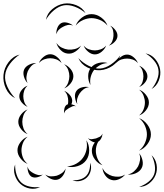

<svg xmlns="http://www.w3.org/2000/svg" viewBox="-96 -1064 984 1154"><path d="M779 -743Q813 -737 836.5 -709.5Q860 -682 866 -648Q872 -614 858.5 -580Q845 -546 815 -529Q837 -555 849 -587Q861 -619 856 -646Q852 -673 830 -699.5Q808 -726 779 -743ZM138 -685Q145 -705 165 -721.5Q185 -738 206 -738Q227 -738 247 -721.5Q267 -705 274 -685Q260 -701 241.5 -707.5Q223 -714 206 -714Q189 -714 170.5 -707.5Q152 -701 138 -685ZM-5 -474Q-42 -492 -60.5 -532Q-79 -572 -75 -614Q-71 -655 -44.5 -690.5Q-18 -726 22 -736Q-12 -713 -37 -679.5Q-62 -646 -65 -613Q-69 -580 -51.5 -542Q-34 -504 -5 -474ZM602 -685Q609 -704 628 -720Q647 -736 668 -736Q688 -736 707 -720Q726 -704 733 -684Q720 -700 702 -706Q684 -712 668 -712Q651 -712 633.5 -706.5Q616 -701 602 -685ZM448 -553Q434 -576 434 -606.5Q434 -637 451 -657Q467 -678 496.5 -685.5Q526 -693 551 -685Q525 -684 503.5 -671.5Q482 -659 469 -643Q456 -626 449.5 -602.5Q443 -579 448 -553ZM70 -565Q55 -579 48 -603Q41 -627 49 -646Q57 -664 79 -675Q101 -686 122 -685Q102 -679 90 -665Q78 -651 71 -636Q65 -621 63 -602.5Q61 -584 70 -565ZM289 -678Q311 -670 328 -649.5Q345 -629 345 -606Q345 -583 328 -562Q311 -541 290 -533Q307 -548 314 -568Q321 -588 321 -606Q321 -624 314 -643.5Q307 -663 289 -678ZM740 -669Q759 -662 774.5 -643.5Q790 -625 790 -605Q790 -585 774.5 -566.5Q759 -548 740 -541Q755 -554 760.5 -571.5Q766 -589 766 -605Q766 -621 760.5 -638.5Q755 -656 740 -669ZM70 -422Q51 -429 35.5 -447Q20 -465 20 -486Q20 -506 35.5 -524.5Q51 -543 70 -549Q55 -536 49.5 -519Q44 -502 44 -486Q44 -470 49.5 -452.5Q55 -435 70 -422ZM369 -438Q358 -454 355 -477.5Q352 -501 363 -517Q374 -533 397 -539Q420 -545 439 -540Q420 -538 406 -527Q392 -516 383 -503Q374 -490 369 -473.5Q364 -457 369 -438ZM740 -525Q763 -517 781 -494.5Q799 -472 799 -448Q799 -423 781 -400.5Q763 -378 740 -370Q759 -386 767 -407Q775 -428 775 -448Q775 -467 767 -488.5Q759 -510 740 -525ZM290 -382Q287 -395 291 -411.5Q295 -428 306 -435Q309 -436 312 -437Q314 -446 314 -458Q314 -473 309 -489Q304 -505 290 -518Q308 -511 323 -494Q338 -477 338 -458Q338 -448 333 -437Q349 -434 360 -425Q348 -429 337.5 -424Q327 -419 318 -414Q310 -409 301 -402Q292 -395 290 -382ZM70 -258Q48 -266 31 -287.5Q14 -309 14 -332Q14 -355 31 -376.5Q48 -398 70 -406Q52 -391 45 -371Q38 -351 38 -332Q38 -313 45 -293Q52 -273 70 -258ZM740 -354Q769 -343 790 -315Q811 -287 811 -256Q811 -226 790 -197.5Q769 -169 740 -159Q764 -178 775.5 -205Q787 -232 787 -256Q787 -281 775.5 -307.5Q764 -334 740 -354ZM520 -71Q494 -80 475 -105Q456 -130 456 -158Q456 -184 474 -208Q462 -210 450.5 -217.5Q439 -225 432 -234Q444 -226 456.5 -227.5Q469 -229 481 -232Q492 -236 503 -241.5Q514 -247 520 -261Q520 -252 516 -243Q518 -244 520 -245Q518 -243 516 -241Q508 -220 494 -212Q480 -186 480 -158Q480 -136 489.5 -112Q499 -88 520 -71ZM70 -79Q46 -88 27.5 -111.5Q9 -135 9 -161Q9 -186 27.5 -210Q46 -234 70 -242Q50 -226 41.5 -203.5Q33 -181 33 -161Q33 -140 41.5 -117.5Q50 -95 70 -79ZM423 -221Q440 -195 440 -160.5Q440 -126 422 -101Q404 -76 370.5 -65.5Q337 -55 307 -64Q338 -66 363 -80.5Q388 -95 402 -115Q417 -135 423.5 -163Q430 -191 423 -221ZM740 -143Q755 -126 760.5 -99.5Q766 -73 755 -53Q744 -33 719.5 -22.5Q695 -12 672 -15Q694 -20 709.5 -34Q725 -48 734 -64Q742 -80 745.5 -101Q749 -122 740 -143ZM815 -131Q839 -109 845 -75Q851 -41 839 -12Q827 18 799.5 39Q772 60 740 59Q771 49 796 29Q821 9 830 -15Q839 -39 834.5 -70.5Q830 -102 815 -131ZM445 -86Q455 -65 449.5 -40Q444 -15 427 2Q411 18 386 23.5Q361 29 340 19Q363 21 385 14.5Q407 8 420 -5Q434 -18 440.5 -40Q447 -62 445 -86ZM145 60Q117 75 83.5 69Q50 63 26 41Q3 20 -7 -12.5Q-17 -45 -5 -75Q-6 -43 4 -13Q14 17 33 34Q52 51 82.5 57.5Q113 64 145 60ZM161 -15Q149 -4 129.5 1Q110 6 95 -1Q81 -9 74.5 -28Q68 -47 70 -63Q73 -47 84 -37.5Q95 -28 107 -22Q118 -16 132 -12.5Q146 -9 161 -15ZM656 -15Q643 3 618.5 13.5Q594 24 573 17Q551 11 536 -10.5Q521 -32 520 -55Q529 -34 545.5 -22.5Q562 -11 579 -6Q597 -1 617 -2Q637 -3 656 -15ZM298 -51Q297 -31 284 -11Q271 9 252 15Q232 21 210 11Q188 1 176 -15Q193 -4 211 -4Q229 -4 245 -8Q260 -13 275 -23Q290 -33 298 -51ZM180 -945Q187 -983 218 -1009Q249 -1035 287 -1042Q324 -1048 362 -1033Q400 -1018 418 -985Q390 -1010 354 -1023.5Q318 -1037 288 -1032Q258 -1027 228.5 -1002.5Q199 -978 180 -945ZM359 -910Q369 -938 396.5 -958.5Q424 -979 454 -979Q485 -979 512.5 -958.5Q540 -938 550 -910Q531 -933 504.5 -944Q478 -955 454 -955Q430 -955 404 -944Q378 -933 359 -910ZM243 -858Q241 -876 248.5 -896Q256 -916 272 -925Q287 -933 308.5 -927.5Q330 -922 343 -910Q326 -917 310.5 -913.5Q295 -910 283 -903Q270 -897 258.5 -886Q247 -875 243 -858ZM566 -910Q583 -902 597 -884Q611 -866 610 -847Q609 -828 592.5 -811.5Q576 -795 558 -790Q573 -801 579 -817Q585 -833 586 -848Q587 -864 583.5 -880.5Q580 -897 566 -910ZM391 -790Q380 -769 357 -754Q334 -739 311 -742Q287 -744 268 -763.5Q249 -783 243 -806Q256 -787 275.5 -777.5Q295 -768 313 -766Q332 -764 353 -769Q374 -774 391 -790ZM542 -790Q535 -770 515.5 -753.5Q496 -737 474 -737Q453 -737 433.5 -753.5Q414 -770 407 -790Q420 -774 438.5 -767.5Q457 -761 474 -761Q491 -761 509.5 -767.5Q528 -774 542 -790ZM627 -731Q616 -693 581 -669Q546 -645 506 -642Q466 -640 428.5 -659Q391 -678 375 -715Q402 -686 438 -668Q474 -650 505 -652Q537 -654 570.5 -676.5Q604 -699 627 -731Z"/></svg>

Font: Rubik Puddles
Style: Regular
Weight: 400
Designer: Hubert and Fischer, NaN
Foundry: Hubert and Fischer, NaN
Version: Version 2.200